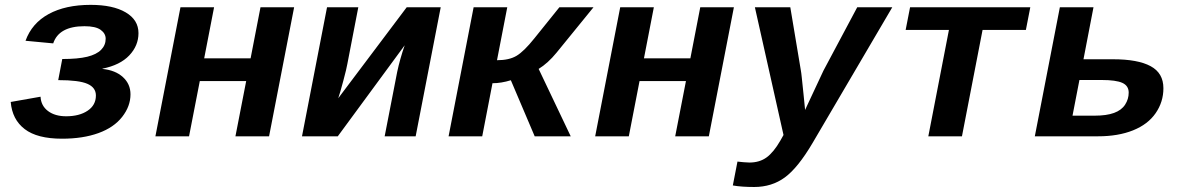

<svg xmlns="http://www.w3.org/2000/svg" viewBox="-20 -558 4841 786"><path d="M233.9 9.8Q132.3 9.8 81.1 -29.5Q29.8 -68.8 23.9 -140.6L146 -162.1Q147.9 -125 176.5 -103.5Q205.1 -82 251 -82Q304.7 -82 338.6 -104.7Q372.6 -127.4 372.6 -167Q372.6 -199.7 337.9 -214.8Q303.2 -230 218.3 -230L234.9 -316.4Q299.3 -316.4 337.2 -325.7Q375 -335 393.8 -354Q412.6 -373 412.6 -399.4Q412.6 -420.9 392.1 -435.8Q371.6 -450.7 325.7 -450.7Q221.2 -450.7 197.8 -380.4L84.5 -391.1Q110.4 -462.9 179.2 -500.5Q248 -538.1 351.1 -538.1Q442.4 -538.1 494.6 -507.3Q546.9 -476.6 546.9 -422.4Q546.9 -371.1 509.3 -331.3Q471.7 -291.5 399.4 -276.9V-275.9Q452.6 -270.5 483.4 -242.2Q514.2 -213.9 514.2 -171.9Q514.2 -123 480.2 -79.6Q446.3 -36.1 383.1 -13.2Q319.8 9.8 233.9 9.8Z M1184.1 -528.3 1081.5 0H943.8L987.8 -226.1H797.9L753.9 0H616.2L718.8 -528.3H856.4L815.9 -319.3H1005.9L1046.4 -528.3Z M1446.8 -528.3 1401.9 -295.9Q1398.9 -277.8 1385.5 -227.5Q1372.1 -177.2 1364.7 -155.8L1645 -528.3H1784.2L1681.6 0H1554.7L1606 -263.7Q1617.2 -316.4 1636.7 -372.6L1362.8 0H1216.3L1318.8 -528.3Z M1918.9 -528.3H2056.6L2014.6 -311.5Q2064.5 -311.5 2094.7 -329.6Q2125 -347.7 2167.5 -400.9L2270 -528.3H2409.7L2258.3 -342.3Q2223.1 -299.3 2185.1 -275.9L2316.4 0H2168.9L2071.3 -229.5Q2031.7 -217.3 1996.1 -217.3L1954.1 0H1816.4Z M2984.4 -528.3 2881.8 0H2744.1L2788.1 -226.1H2598.1L2554.2 0H2416.5L2519 -528.3H2656.7L2616.2 -319.3H2806.2L2846.7 -528.3Z M3067.4 207.5Q3015.1 207.5 2980 201.2L2999 103.5L3023.4 106L3047.9 107.4Q3089.4 107.4 3118.2 86.4Q3147 65.4 3174.3 18.1L3187.5 -5.4L3070.3 -528.3H3215.3L3258.3 -271Q3259.3 -266.6 3260.3 -258.1Q3261.2 -249.5 3262.2 -241.5Q3263.2 -233.4 3269.5 -171.6Q3275.9 -109.9 3275.9 -107.9L3284.2 -126L3351.1 -269L3489.3 -528.3H3632.8L3306.2 27.8Q3246.6 128.9 3193.1 168.2Q3139.6 207.5 3067.4 207.5Z M3705.6 -528.3H4197.8L4179.7 -435.5H4002.4L3918 0H3780.3L3864.7 -435.5H3687.5Z M4536.1 -315.4Q4638.2 -315.4 4690.4 -287.1Q4742.7 -258.8 4742.7 -196.8Q4742.7 -140.6 4710.9 -94.7Q4679.2 -48.8 4618.4 -24.4Q4557.6 0 4475.1 0H4216.3L4318.8 -528.3H4456.5L4415.5 -315.4ZM4370.6 -84.5H4461.9Q4509.8 -84.5 4540.5 -95.7Q4571.3 -106.9 4585.9 -129.6Q4600.6 -152.3 4600.6 -178.7Q4600.6 -207 4574.5 -218.8Q4548.3 -230.5 4490.7 -230.5H4398.9Z"/></svg>

Font: Cousine
Style: Bold Italic
Weight: 700
Italic angle: -12°
Monospace: yes
Designer: Steve Matteson
Foundry: Ascender Corporation
Version: Version 1.20